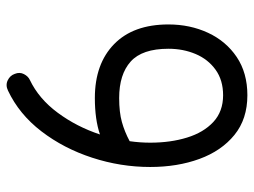

<svg xmlns="http://www.w3.org/2000/svg" viewBox="-112 -604 756 571"><g transform="rotate(90 265.5 -319.0)"><path d="M263.7 -677.2Q334.5 -677.2 381.8 -638.7Q429.2 -600.1 453.1 -534.7Q477.1 -469.2 477.1 -388.2Q477.1 -300.3 449.5 -215.6Q421.9 -130.9 371.1 -64.7Q320.3 1.5 250 34.7Q233.9 42.5 219.5 35.6Q205.1 28.8 200.2 14.6Q194.3 0 200.9 -12.7Q207.5 -25.4 218.3 -30.3Q274.4 -57.1 315.9 -113.3Q357.4 -169.4 380.4 -238.8Q335.9 -223.6 272 -223.6Q170.4 -223.6 111.8 -280.8Q53.2 -337.9 53.2 -442.4Q53.2 -506.8 78.1 -560.3Q103 -613.8 150.1 -645.5Q197.3 -677.2 263.7 -677.2ZM125.5 -442.4Q125.5 -364.3 163.6 -330.1Q201.7 -295.9 272 -295.9Q314.5 -295.9 343.3 -304Q372.1 -312 400.4 -327.1Q404.8 -357.9 404.8 -388.2Q404.8 -448.7 389.6 -497.8Q374.5 -546.9 343.3 -575.9Q312 -605 263.7 -605Q218.8 -605 187.7 -582.5Q156.7 -560.1 141.1 -523.2Q125.5 -486.3 125.5 -442.4Z"/></g></svg>

Font: Mikhak Regular
Style: Regular
Weight: 400
Designer: Amin Abedi
Version: Version 3.3